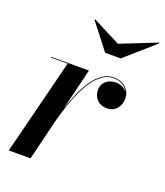

<svg xmlns="http://www.w3.org/2000/svg" viewBox="-128 -774 743 862"><g transform="rotate(20 243.0 -343.0)"><path d="M311.5 -617.5 178.5 -685.5 176 -683 271.5 -560H346L486 -683L483 -685.5ZM130 -456.5 15 0H119L165.5 -191.5C196.5 -308.5 251.5 -466 346.5 -466C381.5 -466 406.5 -449.5 417.5 -425.5C406.5 -441.5 386 -451 363.5 -451C324 -451 298 -426.5 298 -392.5C298 -355 325 -328 363 -328C402.5 -328 427 -358.5 427 -397.5C427 -438.5 395 -469.5 346.5 -469.5C267 -469.5 215.5 -364.5 182 -260.5L230.5 -460H50.5V-456.5Z"/></g></svg>

Font: Bodoni* 48pt Medium
Style: Italic
Weight: 500
Italic angle: -13°
Version: Version 2.3